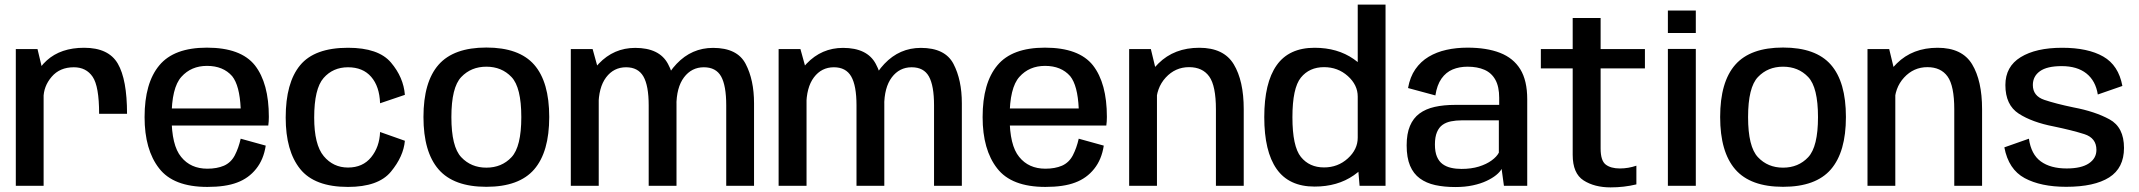

<svg xmlns="http://www.w3.org/2000/svg" viewBox="-20 -805 9270 832"><path d="M409.5 -312H530.5Q530.5 -460.5 490.5 -529.2Q450.5 -598 344.5 -598Q243.5 -598 182.8 -543.2Q122 -488.5 122 -410L168.5 -379Q168.5 -431 203.8 -472.2Q239 -513.5 300 -513.5Q353.5 -513.5 381.5 -472.2Q409.5 -431 409.5 -312ZM48.5 0H169V-481.5L142.5 -592.5H48.5Z M878.5 5V-74Q806 -74 765 -125Q723.5 -175 723.5 -297Q723.5 -425 766 -472Q808.5 -519.5 877 -519.5Q947 -519.5 986 -475Q1018.5 -434.5 1023 -335H711V-261H1142.5Q1145 -278 1145 -298.5Q1145 -444.5 1084.5 -522Q1023.5 -598.5 876.5 -598.5Q734 -598.5 670.5 -522Q606.5 -445.5 606.5 -297.5Q606.5 -156 669.5 -75.5Q731.5 5 878.5 5ZM878.5 -74V5Q958 5 1007.5 -14Q1057.5 -32.5 1090 -73.5Q1122.5 -114 1131.5 -174L1023 -204Q1014 -164 997.5 -132Q981 -100.5 950.5 -87Q920 -74 878.5 -74Z M1488 5Q1619.5 5 1674 -61Q1728.5 -127 1734.5 -195L1627 -233Q1624.5 -168 1588.2 -123.5Q1552 -79 1488 -79Q1424 -79 1382.8 -128.5Q1341.5 -178 1341.5 -295.5Q1341.5 -420.5 1382.2 -467Q1423 -513.5 1488 -513.5Q1552.5 -513.5 1588.5 -472Q1624.5 -430.5 1627 -357.5L1734.5 -394Q1728.5 -470 1674.2 -534Q1620 -598 1488 -598Q1343 -598 1280.5 -522.2Q1218 -446.5 1218 -295.5Q1218 -151 1280.5 -73Q1343 5 1488 5Z M2087.5 4.5Q2229.5 4.5 2294.8 -71Q2360 -146.5 2360 -298Q2360 -450 2294.8 -524.5Q2229.5 -599 2087.5 -599Q1946 -599 1880.5 -524.5Q1815 -450 1815 -298Q1815 -146.5 1880.5 -71Q1946 4.5 2087.5 4.5ZM2087.5 -78.5Q2021.5 -78.5 1978.8 -123.8Q1936 -169 1936 -297.5Q1936 -426.5 1978.8 -471.2Q2021.5 -516 2087.5 -516Q2154 -516 2196.5 -471.2Q2239 -426.5 2239 -297.5Q2239 -169 2196.5 -123.8Q2154 -78.5 2087.5 -78.5Z M2453.5 0H2574.5V-496.5L2548 -592.5H2453.5ZM2791 0H2911.5V-357.5Q2911.5 -459 2874.5 -528.2Q2837.5 -597.5 2732.5 -597.5Q2640 -597.5 2574.8 -529.2Q2509.5 -461 2509.5 -375L2573.5 -345.5Q2573.5 -426 2606.5 -469.8Q2639.5 -513.5 2693 -513.5Q2745 -513.5 2768 -473.8Q2791 -434 2791 -348.5ZM3127 0H3247.5V-357.5Q3247.5 -458.5 3211.2 -528Q3175 -597.5 3070 -597.5Q2977.5 -597.5 2912 -528.5Q2846.5 -459.5 2846.5 -375L2911 -345.5Q2911 -426 2944 -469.8Q2977 -513.5 3030 -513.5Q3082.5 -513.5 3104.8 -473.8Q3127 -434 3127 -348.5Z M3354 0H3475V-496.5L3448.5 -592.5H3354ZM3691.5 0H3812V-357.5Q3812 -459 3775 -528.2Q3738 -597.5 3633 -597.5Q3540.5 -597.5 3475.2 -529.2Q3410 -461 3410 -375L3474 -345.5Q3474 -426 3507 -469.8Q3540 -513.5 3593.5 -513.5Q3645.5 -513.5 3668.5 -473.8Q3691.5 -434 3691.5 -348.5ZM4027.5 0H4148V-357.5Q4148 -458.5 4111.8 -528Q4075.5 -597.5 3970.5 -597.5Q3878 -597.5 3812.5 -528.5Q3747 -459.5 3747 -375L3811.5 -345.5Q3811.5 -426 3844.5 -469.8Q3877.5 -513.5 3930.5 -513.5Q3983 -513.5 4005.2 -473.8Q4027.5 -434 4027.5 -348.5Z M4510 5V-74Q4437.5 -74 4396.5 -125Q4355 -175 4355 -297Q4355 -425 4397.5 -472Q4440 -519.5 4508.5 -519.5Q4578.5 -519.5 4617.5 -475Q4650 -434.5 4654.5 -335H4342.5V-261H4774Q4776.5 -278 4776.5 -298.5Q4776.5 -444.5 4716 -522Q4655 -598.5 4508 -598.5Q4365.5 -598.5 4302 -522Q4238 -445.5 4238 -297.5Q4238 -156 4301 -75.5Q4363 5 4510 5ZM4510 -74V5Q4589.5 5 4639 -14Q4689 -32.5 4721.5 -73.5Q4754 -114 4763 -174L4654.5 -204Q4645.5 -164 4629 -132Q4612.5 -100.5 4582 -87Q4551.5 -74 4510 -74Z M4873 0H4993.5V-482.5L4967 -592.5H4873ZM5249 0H5369.5V-332Q5369.5 -455 5326.2 -526.5Q5283 -598 5177 -598Q5068.5 -598 5000 -530.2Q4931.5 -462.5 4931.5 -388L4990 -354.5Q4990 -424 5031.5 -469Q5073 -514 5132.5 -514Q5191 -514 5220 -473.5Q5249 -433 5249 -331Z M5871.5 0H5984V-785H5863.5V-95ZM5676.5 3.5Q5776 3.5 5846.2 -45.2Q5916.5 -94 5916.5 -148.5L5863.5 -208.5Q5863.5 -157.5 5820.5 -118.5Q5777.5 -79.5 5717.5 -79.5Q5654 -79.5 5617.2 -125Q5580.5 -170.5 5580.5 -297Q5580.5 -423.5 5617.2 -468.8Q5654 -514 5717.5 -514Q5777.5 -514 5820.5 -475.5Q5863.5 -437 5863.5 -386.5L5916.5 -445Q5916.5 -500 5846.2 -549Q5776 -598 5676.5 -598Q5565.5 -598 5512 -522Q5458.5 -446 5458.5 -297.5Q5458.5 -149 5512 -72.8Q5565.5 3.5 5676.5 3.5Z M6286.5 5.5Q6328.5 5.5 6362.2 -1.8Q6396 -9 6421.5 -21Q6447 -33 6463.5 -46.5Q6480 -60 6487 -73L6497 0H6598V-375Q6598 -456 6568 -504.8Q6538 -553.5 6480.2 -576Q6422.5 -598.5 6339 -598.5Q6290.5 -598.5 6247.8 -589Q6205 -579.5 6170.8 -559Q6136.5 -538.5 6113.2 -505Q6090 -471.5 6081.5 -423.5L6200 -391.5Q6207 -437 6226.5 -464.5Q6246 -492 6274.8 -504Q6303.5 -516 6339.5 -516Q6382 -516 6412.8 -502.5Q6443.5 -489 6460 -459.2Q6476.5 -429.5 6476.5 -381V-350.5H6285Q6236 -350.5 6197 -341.8Q6158 -333 6131 -313Q6104 -293 6089.8 -259.2Q6075.5 -225.5 6075.5 -175Q6075.5 -122 6090.2 -87Q6105 -52 6132.8 -31.8Q6160.5 -11.5 6199.2 -3Q6238 5.5 6286.5 5.5ZM6313 -73Q6289 -73 6268 -77.8Q6247 -82.5 6231.2 -94Q6215.5 -105.5 6206.8 -126Q6198 -146.5 6198 -179Q6198 -211.5 6206.8 -232.2Q6215.5 -253 6231 -264Q6246.5 -275 6267.8 -279.2Q6289 -283.5 6313.5 -283.5H6475V-143.5Q6466 -126 6443.8 -109.8Q6421.5 -93.5 6388.5 -83.2Q6355.5 -73 6313 -73Z M6959 7Q7017.5 7 7071 -6V-87Q7036 -75 6999.5 -75Q6960 -75 6938 -92Q6916 -109 6916 -161.5V-508.5H7108V-592.5H6916V-727H6795V-592.5H6657V-508.5H6795V-134Q6795 -53.5 6842.2 -23.2Q6889.5 7 6959 7Z M7207.5 0H7328.5V-593H7207.5ZM7207.5 -759.5V-662H7328.5V-759.5Z M7706.5 4.5Q7848.5 4.5 7913.8 -71Q7979 -146.5 7979 -298Q7979 -450 7913.8 -524.5Q7848.5 -599 7706.5 -599Q7565 -599 7499.5 -524.5Q7434 -450 7434 -298Q7434 -146.5 7499.5 -71Q7565 4.5 7706.5 4.5ZM7706.5 -78.5Q7640.5 -78.5 7597.8 -123.8Q7555 -169 7555 -297.5Q7555 -426.5 7597.8 -471.2Q7640.5 -516 7706.5 -516Q7773 -516 7815.5 -471.2Q7858 -426.5 7858 -297.5Q7858 -169 7815.5 -123.8Q7773 -78.5 7706.5 -78.5Z M8072.5 0H8193V-482.5L8166.5 -592.5H8072.5ZM8448.5 0H8569V-332Q8569 -455 8525.8 -526.5Q8482.5 -598 8376.5 -598Q8268 -598 8199.5 -530.2Q8131 -462.5 8131 -388L8189.5 -354.5Q8189.5 -424 8231 -469Q8272.5 -514 8332 -514Q8390.5 -514 8419.5 -473.5Q8448.5 -433 8448.5 -331Z M8933.5 4.5Q9055.5 4.5 9119.8 -36.2Q9184 -77 9184 -164Q9184 -253.5 9121.2 -287.8Q9058.5 -322 8965.5 -339.5Q8888.5 -355.5 8838.8 -372.2Q8789 -389 8789 -436.5Q8789 -474.5 8819.8 -496.5Q8850.5 -518.5 8914 -518.5Q8981 -518.5 9021 -486.8Q9061 -455 9070.5 -395.5L9177 -432.5Q9160.5 -522 9094 -560Q9027.5 -598 8916 -598Q8802.5 -598 8736.2 -557.2Q8670 -516.5 8670 -436.5Q8670 -350 8728 -312.5Q8786 -275 8880 -257Q8959.5 -240.5 9012 -223.8Q9064.5 -207 9064.5 -155.5Q9064.5 -119 9031.8 -97Q8999 -75 8935.5 -75Q8865.5 -75 8823.5 -105.5Q8781.5 -136 8772 -204L8665.5 -166.5Q8683.5 -71 8753.5 -33.2Q8823.5 4.5 8933.5 4.5Z"/></svg>

Font: Anybody Thin Medium
Style: Regular
Weight: 500
Version: Version 1.113;gftools[0.9.25]